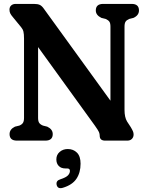

<svg xmlns="http://www.w3.org/2000/svg" viewBox="-20 -720 760 983"><path d="M250 -33.5Q250 0 212 0H67Q29 0 29 -33.5Q29 -58 56.5 -71.5L79 -77Q91.5 -82 97.2 -90.5Q103 -99 103 -116.5V-522Q103 -545.5 100 -558Q97 -570.5 88 -581L47 -631Q37.5 -642 33 -650.5Q28.5 -659 28.5 -670.5Q28.5 -684 37.2 -692Q46 -700 60.5 -700H153.5Q173 -700 184 -694.8Q195 -689.5 205.5 -674L545.5 -204.5V-583.5Q545.5 -601 540 -609Q534.5 -617 521 -623L499 -628.5Q470.5 -642.5 470.5 -666.5Q470.5 -700 508.5 -700H654Q691.5 -700 691.5 -666.5Q691.5 -641.5 663.5 -628.5L641.5 -623Q628.5 -617.5 623 -609.2Q617.5 -601 617.5 -583.5V-157.5Q617.5 -119.5 630.5 -98L649.5 -69Q658 -54.5 661 -47Q664 -39.5 664 -31.5Q664 -17.5 655.2 -8.8Q646.5 0 631.5 0H518.5Q490.5 0 490.5 -25Q490.5 -34.5 486.8 -43.5Q483 -52.5 466 -76.5L175 -479V-116.5Q175 -99 180.8 -90.8Q186.5 -82.5 200 -77L222 -71.5Q250 -58 250 -33.5ZM316 142.5Q293 142.5 280.8 129.8Q268.5 117 268.5 96Q268.5 72.5 285.5 57.8Q302.5 43 327 43Q355.5 43 374 61.5Q392.5 80 392.5 118Q392.5 164 371.2 195.5Q350 227 301.5 241.5Q275.5 249 270 226.5Q265.5 205 289 198Q318 188.5 328 177.8Q338 167 338 155Q338 142.5 324.5 142.5Z"/></svg>

Font: Fraunces 144pt S100 SemiBold
Style: Regular
Weight: 600
Version: Version 1.000; ttfautohint (v1.8.3)